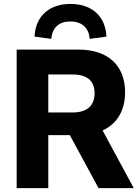

<svg xmlns="http://www.w3.org/2000/svg" viewBox="-20 -976 724 996"><path d="M628.9 -497.6C628.9 -636.2 540 -718.8 387.2 -718.8H66.4V0H230.5V-274.9H342.3L491.2 0H673.8L512.2 -299.3C587.4 -333.5 628.9 -402.8 628.9 -497.6ZM230.5 -589.8H356.9C429.7 -589.8 470.7 -558.1 470.7 -492.7C470.7 -426.3 429.7 -392.6 356.9 -392.6H230.5ZM246.1 -774.4C251 -833 286.1 -864.7 344.7 -864.7C403.8 -864.7 440.4 -833 445.3 -774.4L532.2 -786.1C527.3 -892.6 455.6 -955.6 345.7 -955.6C235.8 -955.6 164.1 -892.6 159.2 -786.1Z"/></svg>

Font: Winston ExtraBold
Style: Regular
Weight: 800
Designer: Vernon Adams, Kim Jin-seong, David Berlow, Cristiano Sobral
Foundry: The Winston Project Authors
Version: Version 3.004